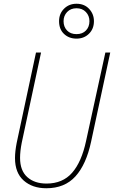

<svg xmlns="http://www.w3.org/2000/svg" viewBox="-20 -994 608 1024"><path d="M227 10Q325 10 382.5 -53.5Q440 -117 466 -239L568 -714H542L439 -242Q415 -130 364.5 -72.5Q314 -15 228 -15Q164 -15 125.5 -49.5Q87 -84 87 -152Q87 -188 96 -233L199 -714H172L69 -232Q60 -186 60 -151Q60 -72 106.5 -31Q153 10 227 10ZM388 -788Q428 -788 454.5 -814Q481 -840 481 -881Q481 -919 455.5 -946.5Q430 -974 388 -974Q348 -974 321.5 -947.5Q295 -921 295 -881Q295 -838 321.5 -813Q348 -788 388 -788ZM388 -812Q356 -812 337.5 -831.5Q319 -851 319 -881Q319 -910 338 -930Q357 -950 388 -950Q419 -950 438 -930Q457 -910 457 -881Q457 -851 438.5 -831.5Q420 -812 388 -812Z"/></svg>

Font: Noto Sans UI SemiCondensed Thin
Style: Italic
Weight: 250
Width: 4
Italic angle: -12°
Designer: Monotype Design Team
Foundry: Monotype Imaging Inc.
Version: Version 1.901